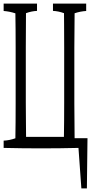

<svg xmlns="http://www.w3.org/2000/svg" viewBox="-33 -776 518 1070"><path d="M-12.7 7.8Q20 6.3 52.7 -5.4Q54.2 -87.9 54.2 -197.8Q54.2 -353.5 54.2 -510.3Q54.2 -621.1 52.7 -701.7Q20 -712.4 -12.7 -714.8Q-12.7 -740.2 -12.7 -755.9H173.3Q173.3 -740.7 173.3 -715.3Q142.6 -713.9 111.8 -702.6Q110.8 -587.4 110.8 -512.2Q110.8 -362.8 110.8 -203.1Q110.8 -139.6 111.6 -94Q112.3 -48.3 112.3 -13.2H323.2Q324.7 -96.2 324.7 -205.1Q324.7 -364.3 324.7 -513.2Q324.7 -580.6 324.2 -638.2Q324.2 -668.9 323.7 -702.6Q293 -713.9 262.2 -715.3Q262.2 -740.2 262.2 -755.9H447.3Q447.3 -740.2 447.3 -714.8Q415 -712.9 382.8 -702.1Q381.3 -578.1 381.3 -509.8Q381.3 -355 381.3 -197.8Q381.3 -128.9 382.8 -5.9H454.6Q453.1 137.7 451.2 273.9H420.4Q412.1 166 404.3 48.3Q300.8 50.8 196.5 50.8Q92.3 50.8 -12.7 48.3Q-12.7 32.7 -12.7 7.8Z"/></svg>

Font: Scarab Serif
Style: Condensed-Light
Weight: 300
Designer: John Roberts
Foundry: Scarab
Version: 1.0